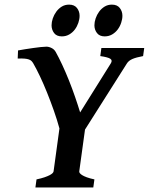

<svg xmlns="http://www.w3.org/2000/svg" viewBox="-20 -827 656 847"><path d="M391.6 0H136.2L141.1 -35.6Q162.1 -40 176.3 -44.9Q190.4 -49.8 199.2 -54.4Q208 -59.1 211.9 -63.2Q215.8 -67.4 216.3 -70.8L242.2 -260.3Q231.9 -298.3 217.5 -339.1Q203.1 -379.9 187.5 -418.7Q171.9 -457.5 156 -491Q140.1 -524.4 126.5 -547.9Q123 -553.7 118.9 -557.9Q114.7 -562 107.4 -564.7Q100.1 -567.4 88.4 -568.4Q76.7 -569.3 58.1 -568.8L59.6 -604.5Q73.2 -606.9 91.1 -609.9Q108.9 -612.8 126.5 -615.2Q144 -617.7 159.7 -619.4Q175.3 -621.1 184.6 -621.1Q195.8 -621.1 207.5 -615.2Q219.2 -609.4 225.6 -598.1Q239.3 -573.7 254.4 -541.3Q269.5 -508.8 283.9 -472.9Q298.3 -437 311 -400.1Q323.7 -363.3 333.5 -331.1L468.8 -547.4Q477.1 -560.5 466.8 -567.6Q456.5 -574.7 422.4 -579.6L427.2 -615.2H616.2L611.3 -579.6Q595.7 -576.7 584 -573.5Q572.3 -570.3 564 -566.7Q555.7 -563 549.8 -558.3Q543.9 -553.7 540 -547.4L355 -255.4L329.6 -70.8Q329.1 -67.9 331.8 -63.7Q334.5 -59.6 342 -54.7Q349.6 -49.8 362.8 -44.9Q376 -40 396.5 -35.6ZM331.1 -757.3Q331.1 -742.7 325.7 -726.6Q320.3 -710.4 310.3 -697Q300.3 -683.6 285.6 -675Q271 -666.5 252.9 -666.5Q229.5 -666.5 218.5 -681.4Q207.5 -696.3 207.5 -715.3Q207.5 -730 212.9 -745.8Q218.3 -761.7 228.3 -775.4Q238.3 -789.1 252.4 -797.9Q266.6 -806.6 284.7 -806.6Q308.1 -806.6 319.6 -791.7Q331.1 -776.9 331.1 -757.3ZM520 -757.3Q520 -742.7 514.6 -726.6Q509.3 -710.4 499.3 -697Q489.3 -683.6 474.6 -675Q460 -666.5 441.9 -666.5Q418.9 -666.5 407.7 -681.4Q396.5 -696.3 396.5 -715.3Q396.5 -730 401.9 -745.8Q407.2 -761.7 417.2 -775.4Q427.2 -789.1 441.4 -797.9Q455.6 -806.6 473.6 -806.6Q497.1 -806.6 508.5 -791.7Q520 -776.9 520 -757.3Z"/></svg>

Font: Gentium Basic
Style: Bold Italic
Weight: 700
Italic angle: -8°
Designer: J. Victor Gaultney and Annie Olsen
Foundry: SIL International
Version: Version 1.102; 2013; Maintenance release